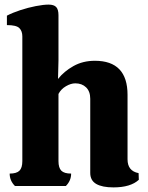

<svg xmlns="http://www.w3.org/2000/svg" viewBox="-20 -808 642 834"><path d="M473 6Q424 6 398 -9Q372 -24 372 -57V-379Q372 -411 354 -428.5Q336 -446 307 -446Q288 -446 266.5 -433.5Q245 -421 234 -400V-108Q234 -79 246.5 -66.5Q259 -54 289 -54Q289 -23 266 0H45Q22 -23 22 -54Q52 -54 64.5 -66.5Q77 -79 77 -108V-650Q77 -673 64 -686Q51 -699 10 -699V-740Q35 -753 68.5 -764Q102 -775 135.5 -781.5Q169 -788 191 -788Q214 -788 224 -777.5Q234 -767 234 -742V-545L232 -465Q258 -498 299 -521Q340 -544 392 -544Q534 -544 534 -396V-116Q534 -65 582 -56L583 -27Q547 6 473 6Z"/></svg>

Font: Calistoga
Style: Regular
Weight: 400
Designer: Yvonne Schuttler, Eben Sorkin
Foundry: www.sorkintype.com
Version: Version 1.010; ttfautohint (v1.8.4.7-5d5b)